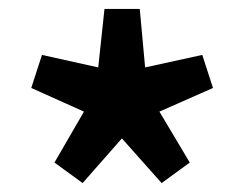

<svg xmlns="http://www.w3.org/2000/svg" viewBox="-20 -828 547 430"><path d="M165 -418 253 -518 342 -418 405 -464 337 -578 457 -631 433 -705 305 -677 293 -808H214L200 -677L74 -705L50 -631L168 -578L102 -464Z"/></svg>

Font: Noto Sans CJK SC
Style: Bold
Weight: 700
Designer: Ryoko NISHIZUKA 西塚涼子 (kana, bopomofo & ideographs); Paul D. Hunt (Latin, Greek & Cyrillic); Sandoll Communications 산돌커뮤니
Foundry: Adobe
Version: Version 2.004;hotconv 1.0.118;makeotfexe 2.5.65603